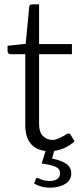

<svg xmlns="http://www.w3.org/2000/svg" viewBox="-20 -692 389 889"><path d="M221 42Q265 51 287.5 67Q310 83 310 111Q310 142 282 159.5Q254 177 211 177Q171 177 138 158L145 139Q148 130 155 132Q169 139 181 142.5Q193 146 209 146Q233 146 245.5 136.5Q258 127 258 111Q258 89 237 80Q216 71 173 65L191 7Q145 2 121 -28.5Q97 -59 97 -113V-441H30Q15 -441 15 -456V-480L99 -489L115 -658Q115 -672 130 -672H161V-488H313V-441H161V-117Q161 -81 178.5 -62.5Q196 -44 225 -44Q241 -44 277 -64Q292 -74 298 -74Q304 -74 307 -68L325 -38Q308 -21 283 -9Q258 3 231 7Z"/></svg>

Font: Aleo Light
Style: Regular
Weight: 300
Designer: Alessio Laiso
Foundry: Alessio Laiso
Version: Version 2.000